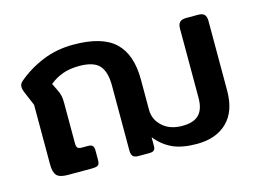

<svg xmlns="http://www.w3.org/2000/svg" viewBox="-80 -679 1117 833"><g transform="rotate(-15 478.5 -262.5)"><path d="M528 -64V-24Q528 -11 521.5 -5.5Q515 0 501 0H451Q434 0 427 -8Q420 -16 420 -33V-325Q420 -387 394.5 -415.5Q369 -444 304 -444Q262 -444 230 -432.5Q198 -421 171 -399L186 -368Q194 -352 197 -339Q200 -326 200 -305V-125Q200 -110 205 -104.5Q210 -99 223 -99H251Q266 -99 272 -93Q278 -87 278 -72V-28Q278 -11 270.5 -5.5Q263 0 240 0H135Q98 0 85 -14.5Q72 -29 72 -64V-332L47 -391Q39 -409 39 -421Q39 -434 50 -444Q100 -487 164 -513.5Q228 -540 303 -540Q433 -540 490.5 -485Q548 -430 548 -318V-182Q548 -138 581.5 -107.5Q615 -77 670 -77Q722 -77 745.5 -101.5Q769 -126 769 -176V-488Q769 -507 778 -516Q787 -525 807 -525H860Q880 -525 888.5 -516Q897 -507 897 -488V-174Q897 -82 847.5 -33.5Q798 15 711 15Q645 15 602.5 -4.5Q560 -24 528 -64Z"/></g></svg>

Font: Mitr
Style: Regular
Weight: 400
Designer: Thanarat Vachiruckul
Foundry: Cadson Demak
Version: Version 1.003